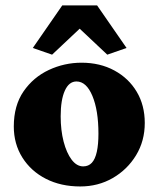

<svg xmlns="http://www.w3.org/2000/svg" viewBox="-20 -672 578 700"><path d="M272.5 7.8Q202.1 7.8 147.5 -20Q92.8 -47.9 61.5 -97.7Q30.3 -147.5 30.3 -210.9Q30.3 -287.1 65.9 -338.9Q101.6 -390.6 158.2 -417Q214.8 -443.4 277.3 -443.4Q344.7 -443.4 397 -415Q449.2 -386.7 478.5 -337.4Q507.8 -288.1 507.8 -223.6Q507.8 -158.2 476.1 -106Q444.3 -53.7 391.1 -22.9Q337.9 7.8 272.5 7.8ZM283.2 -65.4Q302.7 -65.4 314.9 -78.6Q327.1 -91.8 333 -118.7Q338.9 -145.5 338.9 -184.6Q338.9 -269.5 316.9 -322.3Q294.9 -375 258.8 -375Q231.4 -375 216.3 -341.3Q201.2 -307.6 201.2 -248Q201.2 -197.3 211.9 -155.8Q222.7 -114.3 241.2 -89.8Q259.8 -65.4 283.2 -65.4ZM441.4 -497.1 371.1 -472.7 236.3 -599.6H304.7L169.9 -472.7L99.6 -497.1L207 -652.3H334Z"/></svg>

Font: Crimson Pro Black
Style: Regular
Weight: 900
Designer: Jacques Le Bailly
Foundry: Baron von Fonthausen
Version: Version 1.003